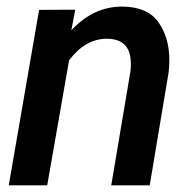

<svg xmlns="http://www.w3.org/2000/svg" viewBox="-20 -558 584 578"><path d="M97.7 -528.3 6.3 0H122.1L188 -376.5C220.7 -419.9 258.8 -441.4 301.8 -441.4C302.2 -441.4 303.2 -441.4 303.7 -441.4C345.7 -440.4 368.7 -420.4 373 -381.8C373.5 -376.5 374 -371.1 374 -365.2C374 -357.9 373.5 -350.6 372.6 -342.8L314.9 0H430.7L487.8 -341.3C489.3 -354 489.7 -366.2 489.7 -377.9C489.7 -421.9 479 -459.5 457.5 -490.2C436.5 -521 400.9 -537.1 351.6 -538.1C350.1 -538.1 348.6 -538.1 347.2 -538.1C289.6 -538.1 238.8 -514.2 194.8 -466.8L206.5 -528.8Z"/></svg>

Font: Roboto Medium
Style: Italic
Weight: 500
Italic angle: -12°
Designer: Google
Version: Version 2.137; 2017